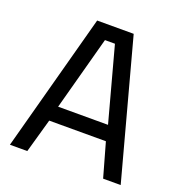

<svg xmlns="http://www.w3.org/2000/svg" viewBox="-126 -797 849 904"><g transform="rotate(20 299.0 -345.0)"><path d="M22 0 208 -690H391L577 0H489L441 -170H157L109 0ZM174 -246H424L324 -616H274Z"/></g></svg>

Font: Cairo Play Medium
Style: Regular
Weight: 500
Version: Version 3.119